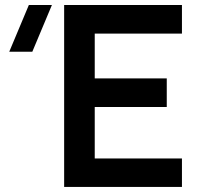

<svg xmlns="http://www.w3.org/2000/svg" viewBox="-20 -740 790 760"><path d="M700.2 0H233.9V-720.2H700.2V-606.9H355V-429.7H640.1V-316.4H355V-112.8H700.2ZM185.5 -720.2 107.9 -535.2H16.6L94.2 -720.2Z"/></svg>

Font: Vela Sans Bd
Style: Bold
Weight: 700
Designer: Principal design: Mikhail Sharanda - project Manrope.
Design modification: Ravid Balaliev
Foundry: Mikhail Sharanda
Version: Version 1.001